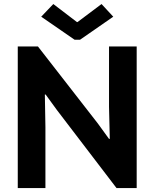

<svg xmlns="http://www.w3.org/2000/svg" viewBox="-20 -956 785 976"><path d="M70.3 -719.7H172.9L477.5 -328.1L534.2 -250H538.1L534.2 -413.1V-719.7H674.8V0H572.3L269.5 -396.5L211.9 -475.6H208L210.9 -309.6V0H70.3ZM371.1 -843.8H374L496.1 -935.5L555.7 -871.1L386.7 -753.9H359.4L189.5 -871.1L251 -935.5Z"/></svg>

Font: Reddit Sans Strawberry
Style: Bold
Weight: 700
Designer: Stephen Hutchings
Foundry: Reddit
Version: Version 1.013